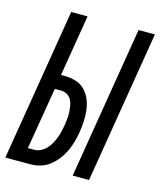

<svg xmlns="http://www.w3.org/2000/svg" viewBox="-119 -815 746 895"><g transform="rotate(15 254.5 -367.5)"><path d="M317 0 438 -735H517L396 0ZM-8 0 113 -735H192L143 -439H162Q190 -439 215.5 -431Q241 -423 258.5 -405Q276 -387 286 -363.5Q296 -340 299.5 -313.5Q303 -287 301.5 -260Q300 -233 296 -205Q292 -181 285.5 -157.5Q279 -134 268.5 -111Q258 -88 242 -67Q226 -46 205.5 -30Q185 -14 161 -7Q137 0 113 0ZM112 -70Q128 -70 143.5 -77.5Q159 -85 170.5 -97.5Q182 -110 190 -124.5Q198 -139 204 -154.5Q210 -170 213.5 -185.5Q217 -201 220 -217Q222 -233 224 -249Q226 -265 225 -280.5Q224 -296 221.5 -311.5Q219 -327 212 -340Q205 -353 192 -361Q179 -369 163 -369H132L82 -70Z"/></g></svg>

Font: Iosevka Algr
Style: Italic
Weight: 400
Italic angle: -9°
Monospace: yes
Designer: Belleve Invis
Foundry: Belleve Invis
Version: Version 26.0.2; ttfautohint (v1.8.3)